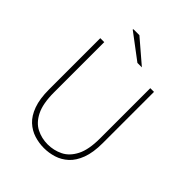

<svg xmlns="http://www.w3.org/2000/svg" viewBox="-234 -958 1097 1097"><g transform="rotate(45 315.0 -409.0)"><path d="M314 12Q274 12 235.5 0Q197 -12 166 -40.5Q135 -69 116.5 -119.5Q98 -170 98 -246V-660H130V-254Q130 -163 156 -111.5Q182 -60 224 -39Q266 -18 314 -18Q363 -18 406 -39Q449 -60 475.5 -111.5Q502 -163 502 -254V-660H532V-246Q532 -170 513 -119.5Q494 -69 462.5 -40.5Q431 -12 392.5 0Q354 12 314 12ZM348 -710 194 -826 196 -830H244L384 -710Z"/></g></svg>

Font: SourceSans3VF
Style: Regular
Weight: 200
Designer: Paul D. Hunt
Foundry: Adobe
Version: Version 3.052;hotconv 1.1.0;makeotfexe 2.6.0